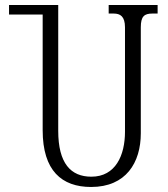

<svg xmlns="http://www.w3.org/2000/svg" viewBox="-20 -734 669 765"><path d="M608 -714H413V-680H433C459 -680 478 -669 478 -625V-209C478 -116 441 -30 344 -30C262 -30 212 -83 212 -213V-714H16V-676H150V-215C150 -54 226 11 343 11C482 11 541 -86 541 -203V-625C541 -669 555 -680 587 -680H608Z"/></svg>

Font: Noto Serif Georgian ExtraCondensed Light
Style: Regular
Weight: 300
Width: 2
Designer: Monotype Design Team, Akaki Razmadze
Foundry: Google LLC
Version: Version 2.003